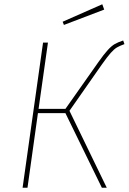

<svg xmlns="http://www.w3.org/2000/svg" viewBox="-20 -881 604 901"><path d="M564 -674Q542 -666 529 -658.5Q516 -651 499.5 -632.5Q483 -614 457 -577L306 -361L481 0H458L287 -350H158L109 0H86L182 -681H205L161 -370H287L442 -590Q468 -627 486 -646.5Q504 -666 519 -674.5Q534 -683 558 -691ZM469 -836 280 -764 274 -779 460 -861Z"/></svg>

Font: FiraGO Thin
Style: Italic
Weight: 100
Italic angle: -8°
Designer: bBox Type GmbH
Foundry: bBox Type GmbH
Version: Version 1.001